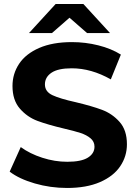

<svg xmlns="http://www.w3.org/2000/svg" viewBox="-20 -921 678 953"><path d="M28 -69 83 -191Q128 -158 190 -138Q252 -118 314 -118Q383 -118 416 -138.5Q449 -159 449 -193Q449 -218 429.5 -234.5Q410 -251 379.5 -261Q349 -271 297 -283Q217 -302 166 -321Q115 -340 78.5 -382Q42 -424 42 -494Q42 -555 75 -604.5Q108 -654 174.5 -683Q241 -712 337 -712Q404 -712 468 -696Q532 -680 580 -650L530 -527Q433 -582 336 -582Q268 -582 235.5 -560Q203 -538 203 -502Q203 -466 240.5 -448.5Q278 -431 355 -414Q435 -395 486 -376Q537 -357 573.5 -316Q610 -275 610 -205Q610 -145 576.5 -95.5Q543 -46 476 -17Q409 12 313 12Q230 12 152.5 -10.5Q75 -33 28 -69ZM412 -757 325 -833 238 -757H124L256 -901H394L526 -757Z"/></svg>

Font: Idrija
Style: Bold
Weight: 700
Designer: Julieta Ulanovsky
Foundry: Julieta Ulanovsky
Version: Version 7.200